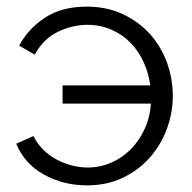

<svg xmlns="http://www.w3.org/2000/svg" viewBox="-20 -551 581 580"><path d="M243 9Q172 9 113 -23.5Q54 -56 29 -117L81 -140Q93 -116 111.5 -98Q130 -80 152 -68.5Q174 -57 198 -51Q222 -45 245 -45Q282 -45 315.5 -59.5Q349 -74 374.5 -99.5Q400 -125 416.5 -160.5Q433 -196 436 -238H169V-293H434Q429 -330 414 -363Q399 -396 375 -421Q351 -446 317.5 -461Q284 -476 244 -476Q200 -476 156 -455.5Q112 -435 85 -386L38 -413Q64 -463 115 -497Q166 -531 242 -531Q303 -531 351.5 -508Q400 -485 433.5 -447.5Q467 -410 484.5 -361.5Q502 -313 502 -262Q502 -210 484 -161.5Q466 -113 432.5 -75Q399 -37 351 -14Q303 9 243 9Z"/></svg>

Font: Oxford Sans
Style: Regular
Weight: 400
Designer: Matt McInerney, Pablo Impallari, Rodrigo Fuenzalida
Foundry: Matt McInerney, Pablo Impallari, Rodrigo Fuenzalida
Version: Version 3.000g; ttfautohint (v1.5) -l 8 -r 28 -G 28 -x 14 -D